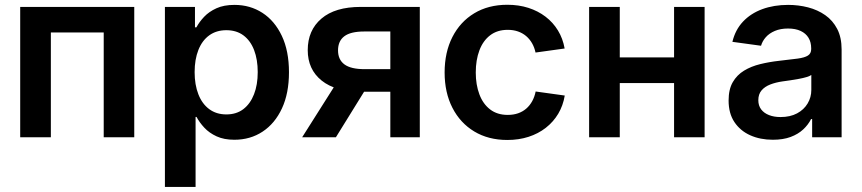

<svg xmlns="http://www.w3.org/2000/svg" viewBox="-20 -564 3541 789"><path d="M531.7 -535.6V0H406.2V-430.7H189V0H63V-535.6Z M657.7 204.1V-535.6H781.2V-451.7H787.1Q798.8 -473.6 818.8 -494.9Q838.9 -516.1 869.4 -530Q899.9 -543.9 943.4 -543.9Q1007.8 -543.9 1058.3 -511.2Q1108.9 -478.5 1138.2 -416.5Q1167.5 -354.5 1167.5 -267.1Q1167.5 -180.7 1138.7 -118.7Q1109.9 -56.6 1059.3 -23.2Q1008.8 10.3 942.9 10.3Q900.4 10.3 870.1 -3.7Q839.8 -17.6 819.8 -39.1Q799.8 -60.5 787.6 -83.5H783.7V204.1ZM910.2 -93.8Q951.7 -93.8 980.2 -115.7Q1008.8 -137.7 1023.9 -176.8Q1039.1 -215.8 1039.1 -267.6Q1039.1 -319.3 1024.2 -358.2Q1009.3 -397 980.5 -418.5Q951.7 -439.9 910.2 -439.9Q869.1 -439.9 839.8 -418.7Q810.5 -397.5 795.2 -358.6Q779.8 -319.8 779.8 -267.6Q779.8 -215.8 795.2 -176.5Q810.5 -137.2 839.8 -115.5Q869.1 -93.8 910.2 -93.8Z M1705.1 0H1584V-434.6H1477.1Q1420.9 -434.6 1395 -415Q1369.1 -395.5 1369.1 -356.9Q1369.1 -318.8 1395.5 -299.3Q1421.9 -279.8 1478.5 -279.8H1635.3V-187H1465.8Q1358.9 -187 1301.8 -232.9Q1244.6 -278.8 1244.6 -357.9Q1244.6 -439.5 1300.8 -487.5Q1356.9 -535.6 1462.4 -535.6H1705.1ZM1360.4 0H1221.7L1375 -242.2H1510.3Z M2064.9 11.2Q1986.8 11.2 1929 -23.7Q1871.1 -58.6 1839.1 -121.1Q1807.1 -183.6 1807.1 -266.1Q1807.1 -349.1 1839.1 -411.9Q1871.1 -474.6 1929 -509.5Q1986.8 -544.4 2064.9 -544.4Q2111.8 -544.4 2151.4 -531.7Q2190.9 -519 2221.9 -495.4Q2252.9 -471.7 2272.9 -438.7Q2293 -405.8 2300.3 -364.7L2180.7 -348.1Q2176.3 -369.1 2166.5 -386.2Q2156.7 -403.3 2142.1 -415.8Q2127.4 -428.2 2108.4 -434.8Q2089.4 -441.4 2066.4 -441.4Q2023.4 -441.4 1994.1 -418.9Q1964.8 -396.5 1950 -356.9Q1935.1 -317.4 1935.1 -266.1Q1935.1 -215.8 1950 -176.3Q1964.8 -136.7 1994.1 -114.3Q2023.4 -91.8 2066.4 -91.8Q2089.8 -91.8 2108.9 -98.4Q2127.9 -105 2142.6 -117.7Q2157.2 -130.4 2167 -148.2Q2176.8 -166 2181.2 -188L2300.8 -171.4Q2293.9 -129.9 2273.9 -96.4Q2253.9 -63 2222.9 -38.8Q2191.9 -14.6 2151.9 -1.7Q2111.8 11.2 2064.9 11.2Z M2783.2 -328.1V-222.7H2492.7V-328.1ZM2526.9 -535.6V0H2400.9V-535.6ZM2875.5 -535.6V0H2750V-535.6Z M3155.8 10.3Q3104 10.3 3063 -8.1Q3022 -26.4 2998 -62.3Q2974.1 -98.1 2974.1 -150.9Q2974.1 -196.8 2991.2 -226.3Q3008.3 -255.9 3037.6 -273.7Q3066.9 -291.5 3104 -300.5Q3141.1 -309.6 3180.7 -314Q3228.5 -319.3 3257.6 -323.2Q3286.6 -327.1 3300 -335.7Q3313.5 -344.2 3313.5 -362.3V-365.2Q3313.5 -390.6 3302.5 -408.7Q3291.5 -426.8 3270.3 -436.8Q3249 -446.8 3218.3 -446.8Q3187.5 -446.8 3164.3 -437Q3141.1 -427.2 3127 -411.1Q3112.8 -395 3107.4 -376L2989.7 -392.1Q3001.5 -441.4 3033.2 -475.1Q3064.9 -508.8 3112.5 -526.4Q3160.2 -543.9 3218.8 -543.9Q3261.2 -543.9 3300.8 -533.7Q3340.3 -523.4 3371.3 -501.7Q3402.3 -480 3420.4 -445.1Q3438.5 -410.2 3438.5 -360.4V0H3317.4V-74.7H3313Q3301.3 -51.3 3280.5 -32Q3259.8 -12.7 3229 -1.2Q3198.2 10.3 3155.8 10.3ZM3187.5 -83Q3227.1 -83 3255.4 -98.1Q3283.7 -113.3 3298.8 -138.7Q3314 -164.1 3314 -194.3V-255.9Q3308.1 -251.5 3294.4 -247.3Q3280.8 -243.2 3263.4 -240Q3246.1 -236.8 3228.3 -234.1Q3210.4 -231.4 3195.8 -229.5Q3168 -225.6 3145.3 -216.8Q3122.6 -208 3109.4 -192.4Q3096.2 -176.8 3096.2 -152.3Q3096.2 -129.9 3107.9 -114.5Q3119.6 -99.1 3140.1 -91.1Q3160.6 -83 3187.5 -83Z"/></svg>

Font: Inter 20pt SemiBold
Style: Regular
Weight: 600
Version: Version 4.001;git-66647c0bb